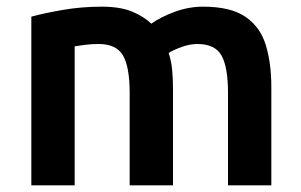

<svg xmlns="http://www.w3.org/2000/svg" viewBox="-20 -556 902 576"><path d="M74 0V-506Q110 -516 167 -526Q224 -536 285 -536Q340 -536 375.5 -521.5Q411 -507 434 -485Q462 -505 504 -520.5Q546 -536 589 -536Q672 -536 716.5 -505.5Q761 -475 777.5 -420.5Q794 -366 794 -295V0H664V-277Q664 -355 644.5 -389.5Q625 -424 572 -424Q549 -424 524.5 -415Q500 -406 486 -397Q494 -373 496.5 -346Q499 -319 499 -289V0H369V-277Q369 -355 349 -389.5Q329 -424 276 -424Q254 -424 235.5 -421.5Q217 -419 204 -417V0Z"/></svg>

Font: Ubuntu Sans
Style: Bold
Weight: 700
Designer: Dalton Maag Ltd
Foundry: Dalton Maag Ltd
Version: Version 1.006; ttfautohint (v1.8.4.7-5d5b)